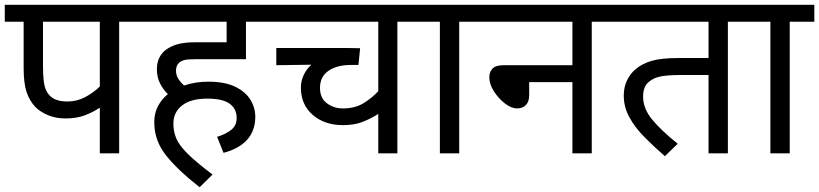

<svg xmlns="http://www.w3.org/2000/svg" viewBox="-20 -642 3430 804"><path d="M479 -551V0H398V-191Q369 -172 335 -159Q301 -146 254 -146Q214 -146 181.5 -159.5Q149 -173 128 -194Q103 -221 91 -257.5Q79 -294 79 -358V-551H0V-622H583V-551ZM398 -551H160V-369Q160 -328 163 -304Q166 -280 172.5 -265.5Q179 -251 190 -240Q213 -217 263 -217Q303 -217 338 -236Q373 -255 398 -280Z M889 -69Q925 -80 948 -98Q971 -116 971 -148Q971 -186 942 -207.5Q913 -229 848 -229Q779 -229 742.5 -200.5Q706 -172 706 -124Q706 -93 717.5 -64Q729 -35 764.5 0.5Q800 36 870 89L816 142Q725 71 675.5 9Q626 -53 626 -130Q626 -168 641.5 -197.5Q657 -227 683 -248Q664 -266 650.5 -292Q637 -318 637 -352Q637 -380 647 -400Q657 -420 674 -433Q697 -450 726.5 -457.5Q756 -465 797 -465H929V-551H568V-622H1114V-551H1010V-394H798Q767 -394 754 -391Q741 -388 732 -381Q717 -369 717 -347Q717 -327 727 -311.5Q737 -296 751 -284Q798 -300 852 -300Q921 -300 964.5 -279Q1008 -258 1028.5 -224.5Q1049 -191 1049 -153Q1049 -95 1015 -57Q981 -19 916 -2Z M1748 -551H1644V0H1564V-165Q1538 -148 1502 -133Q1466 -118 1416 -118Q1339 -118 1289.5 -161Q1240 -204 1240 -275Q1240 -304 1252.5 -329.5Q1265 -355 1284 -371L1137 -369V-441H1430Q1448 -441 1466 -440.5Q1484 -440 1488 -440L1481 -370H1449Q1391 -370 1355.5 -345.5Q1320 -321 1320 -274Q1320 -231 1349 -209.5Q1378 -188 1416 -188Q1466 -188 1501.5 -209.5Q1537 -231 1564 -260V-551H1099V-622H1748Z M1903 -551V0H1822V-551H1733V-622H2006V-551Z M1992 -622H2561V-551H2458V0H2377V-298H2196V-244Q2196 -216 2182 -202Q2168 -188 2145 -188Q2121 -188 2094 -209Q2067 -230 2048 -260Q2029 -290 2029 -318Q2029 -341 2042.5 -355Q2056 -369 2090 -369H2377V-551H1992Z M3028 -551V0H2947V-328H2838Q2777 -328 2746.5 -322Q2716 -316 2697 -299Q2673 -280 2673 -237Q2673 -188 2710 -142.5Q2747 -97 2818 -40L2764 12Q2718 -28 2678.5 -68Q2639 -108 2615.5 -151Q2592 -194 2592 -242Q2592 -277 2605.5 -305Q2619 -333 2640 -351Q2669 -376 2710 -387.5Q2751 -399 2819 -399H2947V-551H2547V-622H3131V-551Z M3287 -551V0H3206V-551H3117V-622H3390V-551Z"/></svg>

Font: RS Noto Sans
Style: Regular
Weight: 400
Designer: Monotype Design Team
Foundry: Monotype Imaging Inc.
Version: Version 3.10